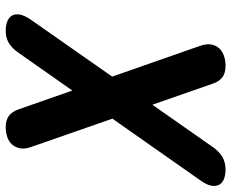

<svg xmlns="http://www.w3.org/2000/svg" viewBox="-102 -692 790 655"><g transform="rotate(-90 292.5 -365.0)"><path d="M118.2 -34Q103 -12 84.4 -1Q65.8 10 40.4 10Q23.1 10 9.4 4.7Q-4.3 -0.5 -10.6 -11.5Q-16.8 -22.5 -13.9 -38.6Q-11 -54.7 4.2 -76L439.4 -696.3Q454.6 -718.3 472.3 -729.1Q490.1 -740 515.2 -740Q532.5 -740 546.2 -734.7Q559.9 -729.5 566.1 -718.8Q572.4 -708.2 569.9 -692.1Q567.3 -676 552.1 -654ZM463.3 -76.3Q470.7 -54.3 467.5 -38.1Q464.3 -21.8 454.2 -11.2Q444 -0.5 428.4 4.7Q412.9 10 395.6 10Q370.2 10 355.6 -1Q341.1 -12 334 -34L117.8 -654Q110.4 -675 113.6 -691.2Q116.8 -707.5 126.7 -718.5Q136.7 -729.5 152.1 -734.7Q167.5 -740 185.1 -740Q209.9 -740 224.3 -729.1Q238.6 -718.3 246.4 -696.3Z"/></g></svg>

Font: Maple Mono
Style: Italic
Weight: 400
Italic angle: -10°
Monospace: yes
Designer: subframe7536
Version: Version 7.300